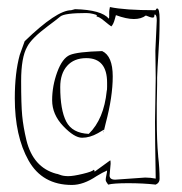

<svg xmlns="http://www.w3.org/2000/svg" viewBox="-20 -524 516 545"><path d="M429 -80Q433 -46 433 -16Q433 -5 422 0Q386 -4 344 -4Q302 -4 287 0Q280 -9 280 -13.5Q280 -18 282 -27Q284 -36 284 -40Q272 -35 254 -24Q217 1 184 1Q100 1 61 -68.5Q22 -138 22 -245Q22 -317 36 -368L50 -407Q141 -495 182 -495L193 -498Q268 -496 289 -471Q290 -472 290 -480V-491Q290 -494 292 -504Q334 -495 421 -495Q422 -495 423 -497.5Q424 -500 426 -500Q433 -500 433 -470Q433 -440 432 -414.5Q431 -389 429 -361Q427 -333 426 -304V-284L425 -230V-185Q425 -125 429 -81ZM422 -302 421 -380 425 -466Q425 -481 420 -483Q418 -483 418 -478.5Q418 -474 413 -474Q408 -474 394 -480Q381 -470 360 -470Q339 -470 309 -481Q308 -478 306 -470Q302 -455 296 -449Q291 -452 276 -464.5Q261 -477 254 -477L255 -480Q255 -482 244.5 -484.5Q234 -487 225 -487Q163 -487 151 -477Q139 -467 116 -450Q69 -415 57 -391Q40 -361 40 -294Q40 -227 43 -195.5Q46 -164 55 -126Q74 -49 139 -31Q142 -31 151 -27.5Q160 -24 174 -24Q188 -24 215 -30.5Q242 -37 246 -42Q248 -42 248 -39.5Q248 -37 249 -37Q291 -68 293 -69Q294 -68 294 -59L291 -26Q291 -14 307 -14L392 -20Q407 -20 422 -17Q420 -129 420 -178ZM280 -174 274 -149H275V-156Q271 -154 258 -146Q235 -133 213 -133Q191 -133 159.5 -166Q128 -199 128 -239.5Q128 -280 142.5 -319.5Q157 -359 178.5 -368Q200 -377 270 -379Q300 -365 300 -307Q300 -249 280 -174ZM284 -278V-289Q284 -359 225 -359Q190 -359 170.5 -337Q151 -315 151 -277Q151 -212 168 -179Q185 -146 232 -144Q275 -186 283 -266Q284 -268 284 -278Z"/></svg>

Font: Londrina Sketch
Style: Regular
Weight: 400
Designer: Marcelo Magalhaes
Foundry: Marcelo Magalhaes
Version: Version 1.001 2011